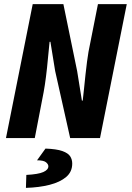

<svg xmlns="http://www.w3.org/2000/svg" viewBox="-20 -671 640 933"><path d="M9 0 139 -651H288L355 -325L378 -182H382Q385 -208 388.5 -241.5Q392 -275 395.5 -309Q399 -343 403 -372Q407 -401 410 -419L456 -651H596L466 0H321L248 -326L225 -468H221Q217 -433 213 -387.5Q209 -342 203.5 -298.5Q198 -255 192 -223L149 0ZM106 242 108 179Q166 176 190.5 165Q215 154 215 137Q215 127 203.5 117.5Q192 108 160 108L201 51Q255 53 283 63Q311 73 321 88.5Q331 104 331 124Q331 164 301.5 189Q272 214 221.5 227Q171 240 106 242Z"/></svg>

Font: Source Code Pro ExtraLight ExtraBold
Style: Italic
Weight: 800
Italic angle: -11°
Monospace: yes
Version: Version 1.016;hotconv 1.0.116;makeotfexe 2.5.65601